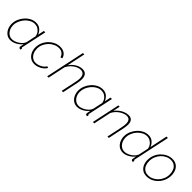

<svg xmlns="http://www.w3.org/2000/svg" viewBox="286 -2039 3359 3359"><g transform="rotate(45 1965.0 -360.0)"><path d="M214 10Q157 10 115.5 -21Q74 -52 51.5 -102Q29 -152 29 -209Q29 -270 53 -327Q77 -384 118 -429.5Q159 -475 211 -501.5Q263 -528 319 -528Q387 -528 430 -490.5Q473 -453 491 -402L516 -520H551L452 -57Q450 -50 450 -45Q450 -32 464 -32L457 0Q453 0 449.5 0.5Q446 1 443 0Q416 -5 416 -31Q416 -35 417 -40.5Q418 -46 421 -60.5Q424 -75 430 -106Q389 -54 330.5 -22Q272 10 214 10ZM224 -22Q254 -22 288 -34Q322 -46 354 -67Q386 -88 409.5 -115Q433 -142 442 -172L480 -351Q475 -390 453 -423Q431 -456 396.5 -476Q362 -496 319 -496Q269 -496 223 -471Q177 -446 141.5 -404.5Q106 -363 85 -313Q64 -263 64 -212Q64 -161 84.5 -117.5Q105 -74 141 -48Q177 -22 224 -22Z M806 10Q748 10 705 -19.5Q662 -49 638 -99Q614 -149 614 -210Q614 -274 638.5 -331.5Q663 -389 706 -433Q749 -477 803.5 -502.5Q858 -528 918 -528Q983 -528 1026.5 -496.5Q1070 -465 1084 -410L1048 -398Q1035 -444 1000.5 -470Q966 -496 917 -496Q866 -496 818 -474Q770 -452 732 -413Q694 -374 671.5 -323.5Q649 -273 649 -216Q649 -162 669 -117.5Q689 -73 725 -47.5Q761 -22 809 -22Q845 -22 883.5 -36.5Q922 -51 952 -74.5Q982 -98 995 -125L1027 -115Q1008 -79 972.5 -51Q937 -23 893 -6.5Q849 10 806 10Z M1273 -730H1307L1235 -390Q1278 -453 1341 -490.5Q1404 -528 1467 -528Q1527 -528 1556 -492.5Q1585 -457 1585 -391Q1585 -347 1574 -294L1512 0H1478L1539 -290Q1544 -315 1547 -337.5Q1550 -360 1550 -379Q1550 -496 1453 -496Q1410 -496 1365 -473.5Q1320 -451 1281.5 -412.5Q1243 -374 1221 -325L1152 0H1118Z M1863 10Q1806 10 1764.5 -21Q1723 -52 1700.5 -102Q1678 -152 1678 -209Q1678 -270 1702 -327Q1726 -384 1767 -429.5Q1808 -475 1860 -501.5Q1912 -528 1968 -528Q2036 -528 2079 -490.5Q2122 -453 2140 -402L2165 -520H2200L2101 -57Q2099 -50 2099 -45Q2099 -32 2113 -32L2106 0Q2102 0 2098.5 0.5Q2095 1 2092 0Q2065 -5 2065 -31Q2065 -35 2066 -40.5Q2067 -46 2070 -60.5Q2073 -75 2079 -106Q2038 -54 1979.5 -22Q1921 10 1863 10ZM1873 -22Q1903 -22 1937 -34Q1971 -46 2003 -67Q2035 -88 2058.5 -115Q2082 -142 2091 -172L2129 -351Q2124 -390 2102 -423Q2080 -456 2045.5 -476Q2011 -496 1968 -496Q1918 -496 1872 -471Q1826 -446 1790.5 -404.5Q1755 -363 1734 -313Q1713 -263 1713 -212Q1713 -161 1733.5 -117.5Q1754 -74 1790 -48Q1826 -22 1873 -22Z M2359 -520H2391L2364 -390Q2393 -431 2433 -462Q2473 -493 2518.5 -510.5Q2564 -528 2608 -528Q2718 -528 2718 -402Q2718 -379 2714.5 -352Q2711 -325 2705 -294L2643 0H2609L2670 -290Q2676 -319 2679 -344.5Q2682 -370 2682 -390Q2682 -496 2594 -496Q2550 -496 2503 -473.5Q2456 -451 2415.5 -412.5Q2375 -374 2352 -325L2283 0H2249Z M2996 10Q2937 10 2895 -21Q2853 -52 2831 -102.5Q2809 -153 2809 -210Q2809 -270 2833 -327Q2857 -384 2898 -429.5Q2939 -475 2991.5 -501.5Q3044 -528 3101 -528Q3166 -528 3209.5 -490.5Q3253 -453 3271 -402L3340 -730H3375L3231 -56Q3230 -51 3230 -46Q3230 -32 3244 -32L3237 0Q3228 1 3221 -1Q3196 -6 3196 -32Q3196 -35 3197 -40Q3198 -45 3200.5 -60Q3203 -75 3210 -106Q3169 -54 3110.5 -22Q3052 10 2996 10ZM3007 -22Q3034 -22 3067.5 -33.5Q3101 -45 3133 -66Q3165 -87 3189 -114.5Q3213 -142 3222 -172L3260 -351Q3255 -391 3231 -424Q3207 -457 3172 -476.5Q3137 -496 3099 -496Q3047 -496 3001 -471Q2955 -446 2919.5 -405Q2884 -364 2864 -314Q2844 -264 2844 -215Q2844 -163 2864.5 -119Q2885 -75 2921.5 -48.5Q2958 -22 3007 -22Z M3586 10Q3521 10 3478.5 -19.5Q3436 -49 3414.5 -98Q3393 -147 3393 -206Q3393 -273 3417.5 -331.5Q3442 -390 3484.5 -434Q3527 -478 3580 -503Q3633 -528 3691 -528Q3755 -528 3798 -498.5Q3841 -469 3862 -419.5Q3883 -370 3883 -310Q3883 -244 3859 -186Q3835 -128 3793.5 -84Q3752 -40 3698.5 -15Q3645 10 3586 10ZM3592 -22Q3641 -22 3687 -43.5Q3733 -65 3769.5 -103.5Q3806 -142 3827.5 -193Q3849 -244 3849 -304Q3849 -357 3830.5 -400.5Q3812 -444 3775.5 -470Q3739 -496 3685 -496Q3636 -496 3590 -474.5Q3544 -453 3507.5 -414Q3471 -375 3449.5 -323Q3428 -271 3428 -211Q3428 -158 3446 -115Q3464 -72 3500.5 -47Q3537 -22 3592 -22Z"/></g></svg>

Font: Raleway ExtraLight
Style: Italic
Weight: 200
Italic angle: -12°
Designer: Matt McInerney, Pablo Impallari, Rodrigo Fuenzalida
Foundry: Matt McInerney, Pablo Impallari, Rodrigo Fuenzalida
Version: Version 4.026